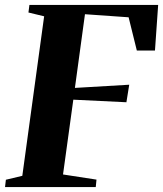

<svg xmlns="http://www.w3.org/2000/svg" viewBox="-34 -763 664 783"><path d="M-13.5 0 -10 -30 57 -46 146 -696.5 82 -712 86 -743H611L598 -557H524L490.5 -692.5L312.5 -705L271.5 -404.5L493 -417.5L481.5 -346L265 -356.5L223 -51.5L359.5 -30.5L356.5 0Z"/></svg>

Font: Merriweather 96pt ExtraBold
Style: Italic
Weight: 800
Italic angle: -7.8°
Version: Version 2.101